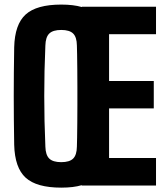

<svg xmlns="http://www.w3.org/2000/svg" viewBox="-20 -830 746 859"><path d="M254 9.5Q143.5 9.5 94.8 -35Q46 -79.5 43.5 -182.5Q42.5 -241.5 42 -295Q41.5 -348.5 41.5 -400.8Q41.5 -453 42 -506.5Q42.5 -560 43.5 -618.5Q46 -721 94.8 -765.2Q143.5 -809.5 254 -809.5Q308.5 -809.5 346 -798.5L347 -800H678V-677H468V-467.5H668V-345H468V-123H678V0H346L345.5 -1.5Q309 9.5 254 9.5ZM254 -104.5Q291 -104.5 307.2 -120.5Q323.5 -136.5 324 -174Q324.5 -187 325 -214.8Q325.5 -242.5 325.8 -279.8Q326 -317 326.2 -358.8Q326.5 -400.5 326.2 -442Q326 -483.5 325.8 -520.8Q325.5 -558 325 -585.8Q324.5 -613.5 324 -626.5Q323.5 -664 307.2 -680Q291 -696 254 -696Q217 -696 200.5 -680Q184 -664 183 -626.5Q180.5 -569 179.2 -512.8Q178 -456.5 178 -400.8Q178 -345 179.2 -288.8Q180.5 -232.5 183 -174Q184 -136.5 200.5 -120.5Q217 -104.5 254 -104.5Z"/></svg>

Font: Big Shoulders Thin ExtraBold
Style: Regular
Weight: 800
Version: Version 2.002